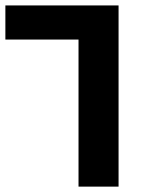

<svg xmlns="http://www.w3.org/2000/svg" viewBox="-20 -694 561 714"><path d="M272 -546.9H0V-673.8H420.9V0H272Z"/></svg>

Font: Noto Sans Kufi Arabic
Style: Bold
Weight: 700
Designer: Monotype Design team
Foundry: Monotype Imaging Inc.
Version: Version 1.02